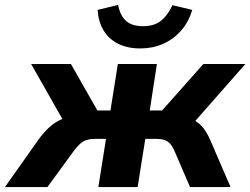

<svg xmlns="http://www.w3.org/2000/svg" viewBox="-62 -757 1013 777"><path d="M-42 0 95 -194Q115 -221 136 -240.5Q157 -260 182 -272Q207 -284 235 -287L210 -241L64 -498H225L332 -310H385L415 -498H573L544 -310H594L761 -498H931L705 -241L676 -284Q705 -281 726 -269Q747 -257 762 -237.5Q777 -218 789 -190L871 0H707L645 -144Q637 -163 627 -174.5Q617 -186 603.5 -190.5Q590 -195 571 -195H526L495 0H336L367 -195H323Q304 -195 289 -190.5Q274 -186 261.5 -174.5Q249 -163 235 -144L130 0ZM506 -561Q453 -561 415 -580.5Q377 -600 356.5 -635Q336 -670 333 -717L416 -737Q424 -694 448 -672.5Q472 -651 517 -651Q562 -651 589.5 -673Q617 -695 636 -736L716 -717Q701 -667 670.5 -632.5Q640 -598 598 -579.5Q556 -561 506 -561Z"/></svg>

Font: Nunito Sans 9pt ExtraBold
Style: Italic
Weight: 800
Italic angle: -9°
Version: Version 3.101;gftools[0.9.27]